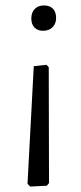

<svg xmlns="http://www.w3.org/2000/svg" viewBox="-20 -488 296 705"><path d="M81 187 104 -245 151 -250 159 -241 160 184 152 194 91 197ZM95 -420Q95 -442 107.5 -455Q120 -468 141 -468Q163 -468 174.5 -456Q186 -444 186 -422Q186 -401 173 -388Q160 -375 138 -375Q118 -375 106.5 -387Q95 -399 95 -420Z"/></svg>

Font: Alegreya Sans
Style: Regular
Weight: 400
Designer: Juan Pablo del Peral
Foundry: Huerta Tipografica
Version: Version 2.008; ttfautohint (v1.6)